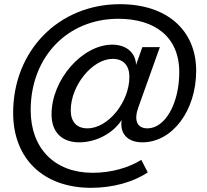

<svg xmlns="http://www.w3.org/2000/svg" viewBox="-20 -714 993 920"><path d="M417 186C521 186 620 158 688 112L657 52C598 89 514 114 424 114C241 114 127 -4 127 -186C127 -441 303 -624 547 -624C719 -624 839 -540 839 -368C839 -218 771 -99 687 -99C635 -99 621 -139 643 -200L746 -488H662L632 -403C630 -460 587 -500 518 -500C374 -500 227 -332 227 -166C227 -81 276 -32 360 -32C439 -32 521 -74 563 -139C553 -75 590 -32 662 -32C806 -32 920 -184 920 -375C920 -569 780 -694 555 -694C262 -694 43 -472 43 -173C43 45 186 186 417 186ZM399 -99C348 -99 319 -130 319 -185C319 -305 423 -432 520 -432C571 -432 600 -400 600 -346C600 -225 498 -99 399 -99Z"/></svg>

Font: Ronzino Oblique
Style: Italic
Weight: 400
Italic angle: -8°
Designer: Nunzio Mazzaferro
Foundry: Collletttivo
Version: Version 1.000;Glyphs 3.3 (3337)